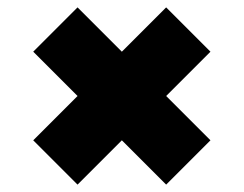

<svg xmlns="http://www.w3.org/2000/svg" viewBox="-20 -610 660 520"><path d="M430 -350 550 -470 430 -590 310 -470 190 -590 70 -470 190 -350 70 -230 190 -110 310 -230 430 -110 550 -230Z"/></svg>

Font: Montserrat Custom Black
Style: Regular
Weight: 900
Designer: Julieta Ulanovsky
Foundry: Julieta Ulanovsky
Version: Version 7.200